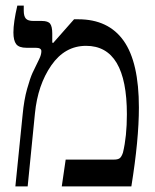

<svg xmlns="http://www.w3.org/2000/svg" viewBox="-20 -667 554 687"><path d="M61 -257Q66 -310 77 -349Q88 -388 96.5 -406.5Q105 -425 120 -455Q128 -471 128 -484Q128 -496 108 -496H75Q48 -496 38 -509Q28 -522 28 -551Q28 -587 42 -647H65V-629Q65 -609 72.5 -600.5Q80 -592 100 -592H130Q152 -592 159.5 -582Q167 -572 167 -547V-515L170 -513L245 -598H260Q368 -598 422.5 -521Q477 -444 477 -282Q477 -167 450 0H201L215 -96H388Q402 -96 408.5 -101Q415 -106 420 -121Q434 -179 434 -258Q434 -503 288 -503Q212 -503 163.5 -433Q115 -363 105 -261L79 0H35Z"/></svg>

Font: Noto Serif Hebrew Narrow
Style: Regular
Weight: 400
Width: 4
Designer: Monotype Design Team
Foundry: Monotype Imaging Inc.
Version: Version 1.000